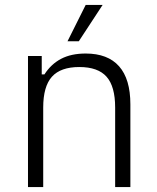

<svg xmlns="http://www.w3.org/2000/svg" viewBox="-20 -762 638 782"><path d="M94 0V-534H150V-459H161Q188 -501 229 -522.5Q270 -544 329 -544Q419 -544 465 -492Q511 -440 511 -337V0H449V-324Q449 -410 414 -449.5Q379 -489 303 -489Q227 -489 191.5 -449.5Q156 -410 156 -324V0ZM255 -594 329 -742H398L301 -594Z"/></svg>

Font: Mozilla Text ExtraLight
Style: Regular
Weight: 200
Designer: Studio DRAMA
Foundry: Studio DRAMA
Version: Version 1.000